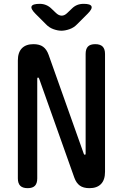

<svg xmlns="http://www.w3.org/2000/svg" viewBox="-20 -970 640 1000"><path d="M73 -655Q73 -697 94 -718.5Q115 -740 154 -740Q186 -740 204.5 -726.5Q223 -713 233 -685L416 -170Q417 -167 418.5 -165.5Q420 -164 422 -164Q424 -164 425 -165.5Q426 -167 426 -170V-689Q426 -715 438 -727.5Q450 -740 476 -740Q502 -740 514.5 -727.5Q527 -715 527 -689V-75Q527 -33 506 -11.5Q485 10 446 10Q414 10 395.5 -3.5Q377 -17 367 -45L184 -560Q183 -563 181.5 -564.5Q180 -566 178 -566Q176 -566 175 -564.5Q174 -563 174 -560V-41Q174 -15 162 -2.5Q150 10 124 10Q98 10 85.5 -2.5Q73 -15 73 -41ZM187 -950Q205 -950 220.5 -943.5Q236 -937 249 -924L270 -904Q285 -889 300.5 -888.5Q316 -888 331 -903L354 -925Q367 -938 382 -944Q397 -950 416 -950Q451 -950 456.5 -937Q462 -924 437 -899L382 -844Q365 -826 342 -818Q319 -810 300 -810Q281 -810 258.5 -818Q236 -826 219 -844L165 -898Q139 -924 144.5 -937Q150 -950 187 -950Z"/></svg>

Font: Maple Mono Normal NL Medium
Style: Regular
Weight: 500
Monospace: yes
Designer: subframe7536
Version: Version 7.000